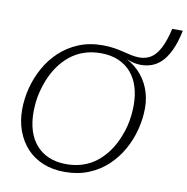

<svg xmlns="http://www.w3.org/2000/svg" viewBox="-95 -980 1060 1089"><g transform="rotate(10 435.0 -435.5)"><path d="M435 -682Q382 -682 337.5 -666.5Q293 -651 257.5 -622Q222 -593 195 -554Q168 -515 150 -468Q139 -439 131 -408.5Q123 -378 119.5 -347Q116 -316 116 -286Q116 -229 130.5 -182Q145 -135 174.5 -100.5Q204 -66 248 -47Q292 -28 350 -28Q403 -28 447.5 -43.5Q492 -59 527.5 -88Q563 -117 590 -156Q617 -195 635 -242Q647 -271 654.5 -301.5Q662 -332 665.5 -363Q669 -394 669 -424Q669 -481 654.5 -528Q640 -575 610.5 -609.5Q581 -644 537 -663Q493 -682 435 -682ZM584 -659 552 -689Q613 -665 653.5 -624Q694 -583 714.5 -530.5Q735 -478 735 -419Q735 -357 719 -294.5Q703 -232 671.5 -176Q640 -120 593.5 -76.5Q547 -33 485.5 -8Q424 17 348 17Q278 17 222.5 -6Q167 -29 129 -70.5Q91 -112 70.5 -168Q50 -224 50 -289Q50 -352 66 -414.5Q82 -477 113.5 -533.5Q145 -590 191.5 -633.5Q238 -677 299.5 -702.5Q361 -728 437 -728Q475 -728 505.5 -723Q536 -718 561 -711.5Q586 -705 608.5 -700.5Q631 -696 653 -696Q691 -696 720 -714.5Q749 -733 771 -775.5Q793 -818 809 -888H870Q855 -816 832.5 -770Q810 -724 783.5 -699.5Q757 -675 728 -665.5Q699 -656 670 -656Q649 -656 630 -660Q611 -664 590.5 -672Q570 -680 544 -690L591 -683Z"/></g></svg>

Font: Roboto Serif 20pt ExtraLight
Style: Italic
Weight: 250
Italic angle: -10°
Version: Version 1.007